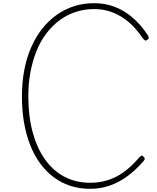

<svg xmlns="http://www.w3.org/2000/svg" viewBox="-20 -1168 990 1207"><path d="M547 19Q449 19 370 -21.5Q291 -62 234.5 -138Q178 -214 148 -321.5Q118 -429 118 -562Q118 -650 132.5 -727Q147 -804 175.5 -869.5Q204 -935 244 -986Q284 -1037 335 -1073.5Q386 -1110 445.5 -1129Q505 -1148 572 -1148Q639 -1148 698.5 -1126Q758 -1104 810.5 -1060Q863 -1016 907 -950Q915 -938 915 -930.5Q915 -923 905 -917Q898 -911 892 -914Q886 -917 877 -928Q817 -1018 740 -1064.5Q663 -1111 572 -1111Q511 -1111 456 -1093Q401 -1075 355 -1041Q309 -1007 272 -958.5Q235 -910 210 -848.5Q185 -787 171.5 -715Q158 -643 158 -562Q158 -439 185 -338.5Q212 -238 262.5 -166.5Q313 -95 385 -57Q457 -19 547 -19Q591 -19 632 -28.5Q673 -38 711 -57.5Q749 -77 784.5 -107Q820 -137 854 -177Q864 -188 869.5 -189.5Q875 -191 882 -183Q890 -176 890 -170Q890 -164 883 -156Q832 -97 778.5 -58.5Q725 -20 668 -0.5Q611 19 547 19Z"/></svg>

Font: Playwrite CL Thin
Style: Regular
Weight: 100
Designer: Veronika Burian, José Scaglione
Foundry: TypeTogether
Version: Version 1.002